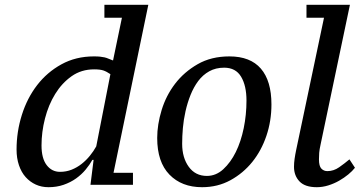

<svg xmlns="http://www.w3.org/2000/svg" viewBox="-20 -770 1499 800"><path d="M230 -54C207.3 -54 188.8 -63.3 174.5 -82C160.2 -100.7 153 -128 153 -164C153 -201.3 157.8 -238.8 167.5 -276.5C177.2 -314.2 191.3 -348.2 210 -378.5C228.7 -408.8 251.5 -433.5 278.5 -452.5C305.5 -471.5 336.7 -481 372 -481C388.7 -481 401.5 -479.5 410.5 -476.5C419.5 -473.5 429.3 -468.3 440 -461L381 -160C373.7 -146.7 364.8 -133.7 354.5 -121C344.2 -108.3 332.7 -97 320 -87C307.3 -77 293.5 -69 278.5 -63C263.5 -57 247.3 -54 230 -54ZM365 -104H370L357 0H534V-50H453L598 -750H415V-696H488L451 -518C443.7 -520.7 437.3 -523.2 432 -525.5C426.7 -527.8 421.2 -529.7 415.5 -531C409.8 -532.3 403.5 -533.3 396.5 -534C389.5 -534.7 381 -535 371 -535C321 -535 276 -524 236 -502C196 -480 162.2 -451 134.5 -415C106.8 -379 85.7 -337.7 71 -291C56.3 -244.3 49 -196.3 49 -147C49 -123 52.3 -101.2 59 -81.5C65.7 -61.8 75 -45.3 87 -32C99 -18.7 113 -8.3 129 -1C145 6.3 162.7 10 182 10C204.7 10 225.7 6.7 245 0C264.3 -6.7 281.7 -15.5 297 -26.5C312.3 -37.5 325.7 -49.8 337 -63.5C348.3 -77.2 357.7 -90.7 365 -104Z M635 -195C635 -128.3 652 -77.5 686 -42.5C720 -7.5 765.3 10 822 10C865.3 10 904.7 0.3 940 -19C975.3 -38.3 1005.7 -63.7 1031 -95C1056.3 -126.3 1076 -162.7 1090 -204C1104 -245.3 1111 -289 1111 -335C1111 -400.3 1096.3 -450 1067 -484C1037.7 -518 994 -535 936 -535C885.3 -535 841.2 -524.2 803.5 -502.5C765.8 -480.8 734.5 -453.7 709.5 -421C684.5 -388.3 665.8 -351.8 653.5 -311.5C641.2 -271.2 635 -232.3 635 -195ZM914 -488C946 -488 969.5 -475.5 984.5 -450.5C999.5 -425.5 1007 -392.3 1007 -351C1007 -311.7 1003.2 -273.3 995.5 -236C987.8 -198.7 976.8 -165.5 962.5 -136.5C948.2 -107.5 930.8 -83.7 910.5 -65C890.2 -46.3 867.3 -37 842 -37C810 -37 784.8 -49.7 766.5 -75C748.2 -100.3 739 -132.3 739 -171C739 -191.7 740 -213.5 742 -236.5C744 -259.5 747.7 -282.8 753 -306.5C758.3 -330.2 765.3 -352.8 774 -374.5C782.7 -396.2 793.3 -415.5 806 -432.5C818.7 -449.5 834 -463 852 -473C870 -483 890.7 -488 914 -488Z M1330 -696 1214 -145C1211.3 -132.3 1209.2 -120.2 1207.5 -108.5C1205.8 -96.8 1205 -85.7 1205 -75C1205 -50.3 1212.7 -30 1228 -14C1243.3 2 1267.3 10 1300 10C1316 10 1332 7.5 1348 2.5C1364 -2.5 1379 -9 1393 -17C1407 -25 1419.7 -33.7 1431 -43C1442.3 -52.3 1451.7 -61.7 1459 -71L1436 -106C1422.7 -94.7 1408.3 -83.7 1393 -73C1377.7 -62.3 1361.3 -57 1344 -57C1334 -57 1325.7 -60.5 1319 -67.5C1312.3 -74.5 1309 -87.3 1309 -106C1309 -114.7 1309.3 -123.7 1310 -133C1310.7 -142.3 1312.7 -154.3 1316 -169L1438 -750H1257V-696Z"/></svg>

Font: PT Serif Caption
Style: Italic
Weight: 400
Italic angle: -12°
Designer: A.Korolkova, O.Umpeleva, V.Yefimov
Foundry: ParaType Ltd
Version: Version 1.000W OFL